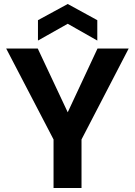

<svg xmlns="http://www.w3.org/2000/svg" viewBox="-20 -941 676 961"><path d="M11 -698H169L319 -379L468 -698H624L388 -243V0H248V-243ZM467 -738 319 -822 170 -738V-840L319 -921L467 -840Z"/></svg>

Font: Poppins SemiBold
Style: Regular
Weight: 600
Designer: Ninad Kale (Devanagari), Jonny Pinhorn (Latin)
Foundry: Indian Type Foundry
Version: Version 3.002 2017